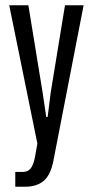

<svg xmlns="http://www.w3.org/2000/svg" viewBox="-20 -543 352 730"><path d="M38.1 167V110.8H65.9Q86.9 110.8 97.7 95.9Q108.4 81.1 113.8 49.8L122.1 2.9L15.1 -522.9H87.9L142.1 -190.9L155.8 -98.1H161.1L172.9 -191.9L227.1 -522.9H297.9L183.1 67.9Q172.9 121.6 146.5 144.3Q120.1 167 75.2 167Z"/></svg>

Font: Lumene Sans Condensed
Style: Regular
Weight: 400
Width: 3
Designer: Deni Anggara
Version: Version 1.003;Glyphs 3.1.2 (3151)